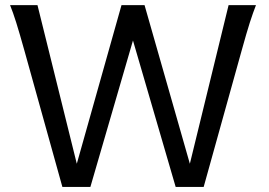

<svg xmlns="http://www.w3.org/2000/svg" viewBox="-20 -733 1056 753"><path d="M724.6 -90.8 876.5 -712.9H983.9Q978 -697.8 972.2 -681.4Q966.3 -665 959.7 -644.3Q953.1 -623.5 945.3 -596.9Q937.5 -570.3 927.7 -534.7L778.8 0H668.9L501.5 -574.2L334.5 0H224.6L75.7 -534.7Q65.9 -569.8 58.1 -596.4Q50.3 -623 43.7 -644.3Q37.1 -665.5 31.2 -681.9Q25.4 -698.2 19.5 -712.9H127L281.2 -90.8L456.5 -712.9H546.9Z"/></svg>

Font: Andika Am
Style: Regular
Weight: 400
Designer: Victor Gaultney, Annie Olsen, Julie Remington, Don Collingsworth, Eric Hays, Becca Hirsbrunner
Foundry: SIL International
Version: Version 5.000